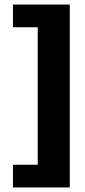

<svg xmlns="http://www.w3.org/2000/svg" viewBox="-20 -720 372 845"><path d="M37 5H146V-600H37V-700H287V105H37Z"/></svg>

Font: Sarabun
Style: Bold
Weight: 700
Designer: Suppakit Chalermlarp | Katatrad Co.,Ltd.
Foundry: Cadson Demak Co.,Ltd.
Version: Version 1.000; ttfautohint (v1.6)